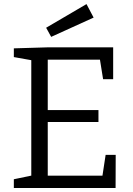

<svg xmlns="http://www.w3.org/2000/svg" viewBox="-20 -933 661 953"><path d="M504.3 -164.3H554.3L553.7 0H48.7V-43.3L148.3 -64L135.3 -45.7V-650L148 -632L48.7 -649.7V-693L216 -698H541.7V-540H491.7L474 -650.3L491.3 -637H202.3L217 -651.7V-372L202.3 -386.7H468.7V-327.3H202.3L217 -343.7V-46.3L202.3 -61H504L486.3 -46.3ZM234 -750 209 -795.3 409.3 -912.7 444.7 -845.7Z"/></svg>

Font: Bitter Thin
Style: Regular
Weight: 100
Designer: Sol Matas, and Bitter project Authors
Foundry: Sol Matas
Version: Version 2.002